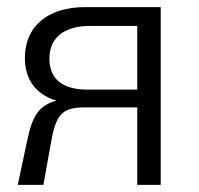

<svg xmlns="http://www.w3.org/2000/svg" viewBox="-20 -520 559 540"><path d="M366 -268H225C156 -268 119 -298 119 -355C119 -414 160 -447 233 -447H366ZM432 -500H219C117 -500 50 -448 50 -357C50 -300 77 -256 138 -237C92 -223 72 -199 57 -127L30 0H102L124 -122C138 -203 159 -218 220 -218H366V0H432Z"/></svg>

Font: Perun Light
Style: Regular
Weight: 300
Foundry: Copyright (c) Stefan Peev, Context Ltd, 2016
Version: Version 1.089